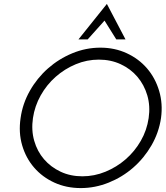

<svg xmlns="http://www.w3.org/2000/svg" viewBox="-20 -951 844 979"><path d="M85 -349Q95 -422 132 -487.5Q169 -553 224.5 -602Q280 -651 349 -679.5Q418 -708 492 -708Q565 -708 626.5 -679.5Q688 -651 730 -602Q772 -553 791.5 -487.5Q811 -422 801 -349Q790 -275 752.5 -210Q715 -145 659.5 -96.5Q604 -48 534.5 -20Q465 8 392 8Q318 8 257 -20Q196 -48 154 -96.5Q112 -145 93 -210Q74 -275 85 -349ZM148 -349Q139 -287 154.5 -233Q170 -179 204.5 -139Q239 -99 289 -75.5Q339 -52 400 -52Q461 -52 518 -75.5Q575 -99 621 -139Q667 -179 698 -233Q729 -287 738 -349Q747 -411 731 -465Q715 -519 680.5 -559.5Q646 -600 595.5 -623.5Q545 -647 484 -647Q423 -647 366.5 -623.5Q310 -600 264 -559.5Q218 -519 187.5 -464.5Q157 -410 148 -349ZM525 -931Q549 -886 572.5 -840.5Q596 -795 620 -750H573Q555 -778 543 -798Q531 -818 513 -846Q492 -822 470 -798Q448 -774 427 -750H380Q416 -795 452.5 -840.5Q489 -886 525 -931Z"/></svg>

Font: Josefin Slab SemiBold
Style: Italic
Weight: 600
Italic angle: -12°
Designer: Santiago Orozco
Foundry: Typemade
Version: Version 2.000